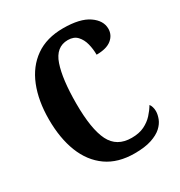

<svg xmlns="http://www.w3.org/2000/svg" viewBox="-172 -845 918 977"><g transform="rotate(-30 286.5 -357.0)"><path d="M338 10Q240 10 175 -36Q110 -82 77.5 -164.5Q45 -247 45 -358Q45 -467 78 -549.5Q111 -632 176.5 -678Q242 -724 339 -724Q438 -724 488 -689.5Q538 -655 538 -607Q538 -570 508.5 -546Q479 -522 420 -522Q420 -555 412 -586.5Q404 -618 384.5 -639Q365 -660 330 -660Q260 -660 233 -580.5Q206 -501 206 -358Q206 -208 241.5 -137Q277 -66 364 -66Q408 -66 438.5 -81Q469 -96 490 -119Q511 -142 525 -166Q531 -159 534.5 -147Q538 -135 538 -123Q538 -103 529 -79.5Q520 -56 498 -36Q476 -16 437 -3Q398 10 338 10Z"/></g></svg>

Font: Noto Serif Khmer ExtraCondensed ExtraBold
Style: Regular
Weight: 800
Width: 2
Designer: Danh Hong and the Monotype Design Team
Foundry: Monotype Imaging Inc.
Version: Version 2.004; ttfautohint (v1.8.4.7-5d5b)